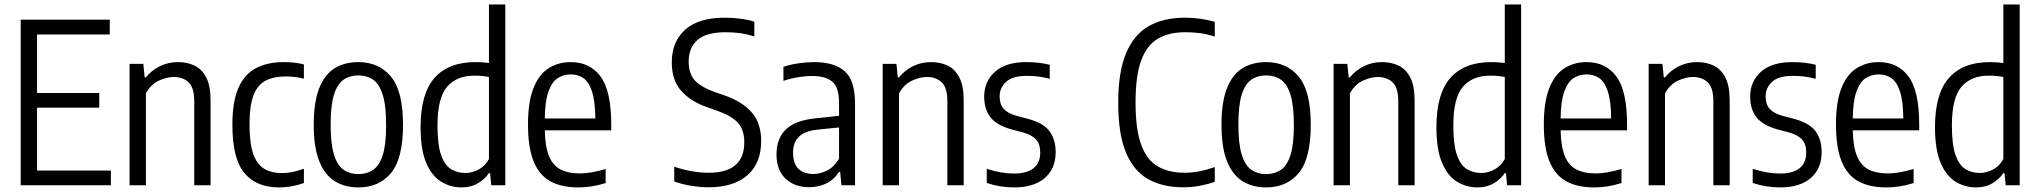

<svg xmlns="http://www.w3.org/2000/svg" viewBox="-20 -828 9109 858"><path d="M72.5 0V-740H470.5V-674H145.5V-412.5H423.5V-347H145.5V-66H475.5V0Z M559 0V-542.5H620.5L626.5 -482H631.5Q658 -514.5 695 -532.5Q732 -550.5 775.5 -550.5Q816.5 -550.5 849.5 -534.8Q882.5 -519 901.8 -481.5Q921 -444 921 -379.5V0H848V-375.5Q848 -437 822.5 -460.5Q797 -484 756 -484Q726.5 -484 690.8 -468Q655 -452 632 -411V0Z M1226.5 9.5Q1126.5 9.5 1072.5 -54.2Q1018.5 -118 1018.5 -271Q1018.5 -374 1045.5 -435.2Q1072.5 -496.5 1123.8 -523.5Q1175 -550.5 1248.5 -550.5Q1270 -550.5 1293 -548.2Q1316 -546 1338 -540V-476.5Q1316 -482 1294.8 -484.2Q1273.5 -486.5 1259 -486.5Q1203 -486.5 1166.8 -467.5Q1130.5 -448.5 1112.8 -402Q1095 -355.5 1095 -273Q1095 -189 1111.2 -141.5Q1127.5 -94 1160 -74.2Q1192.5 -54.5 1240.5 -54.5Q1261 -54.5 1285 -59Q1309 -63.5 1338 -74V-10Q1309.5 0 1281.5 4.8Q1253.5 9.5 1226.5 9.5Z M1581.5 9.5Q1520.5 9.5 1475.8 -18.5Q1431 -46.5 1406.5 -108Q1382 -169.5 1382 -270Q1382 -371.5 1406.2 -433.2Q1430.5 -495 1475.2 -522.8Q1520 -550.5 1581.5 -550.5Q1673 -550.5 1727 -485.8Q1781 -421 1781 -270.5Q1781 -119.5 1727.5 -55Q1674 9.5 1581.5 9.5ZM1581.5 -50Q1619.5 -50 1647.5 -69Q1675.5 -88 1690.5 -135.5Q1705.5 -183 1705.5 -268.5Q1705.5 -356.5 1690.2 -404.8Q1675 -453 1647.2 -472Q1619.5 -491 1581.5 -491Q1543.5 -491 1515.8 -472.2Q1488 -453.5 1472.8 -405.8Q1457.5 -358 1457.5 -272Q1457.5 -185 1472.5 -136.8Q1487.5 -88.5 1515.5 -69.2Q1543.5 -50 1581.5 -50Z M2042.5 9.5Q1994 9.5 1952.2 -15.5Q1910.5 -40.5 1885 -99.5Q1859.5 -158.5 1859.5 -260Q1859.5 -409.5 1922 -480Q1984.5 -550.5 2105 -550.5Q2133.5 -550.5 2165 -546.5V-808H2238V0H2175.5L2170 -54.5H2165Q2147.5 -28 2116.2 -9.2Q2085 9.5 2042.5 9.5ZM2059.5 -55Q2090 -55 2119.2 -70.8Q2148.5 -86.5 2165 -117.5V-484Q2134.5 -490 2100 -490Q2020.5 -490 1977.8 -440Q1935 -390 1935 -267.5Q1935 -180.5 1951.5 -134.5Q1968 -88.5 1996.2 -71.8Q2024.5 -55 2059.5 -55Z M2564 9.5Q2489 9.5 2439.2 -18Q2389.5 -45.5 2364.5 -107.2Q2339.5 -169 2339.5 -272Q2339.5 -372 2363.5 -433.2Q2387.5 -494.5 2430.8 -522.5Q2474 -550.5 2531 -550.5Q2615.5 -550.5 2663.5 -486.5Q2711.5 -422.5 2711.5 -270.5V-245.5H2414.5Q2416 -172.5 2433.5 -130.2Q2451 -88 2485.2 -70.5Q2519.5 -53 2571.5 -53Q2620 -53 2686.5 -73V-10Q2652.5 0.5 2623 5Q2593.5 9.5 2564 9.5ZM2531 -495.5Q2498 -495.5 2472.2 -478.8Q2446.5 -462 2431 -419.2Q2415.5 -376.5 2414.5 -298.5H2640.5Q2639.5 -376.5 2625.5 -419.2Q2611.5 -462 2587.2 -478.8Q2563 -495.5 2531 -495.5Z M3146 9Q3111 9 3070.2 2.5Q3029.5 -4 2993 -17V-83Q3073 -56 3147 -56Q3306 -56 3306 -192Q3306 -249 3276.5 -280.5Q3247 -312 3177 -336L3142.5 -348Q3067 -374 3024.5 -421.8Q2982 -469.5 2982 -548.5Q2982 -642 3042 -695.5Q3102 -749 3218.5 -749Q3252 -749 3288 -744.5Q3324 -740 3351 -731V-665Q3319 -675.5 3287 -679.8Q3255 -684 3222 -684Q3136.5 -684 3097 -649.5Q3057.5 -615 3057.5 -553.5Q3057.5 -499 3085.2 -468.5Q3113 -438 3180 -414.5L3214 -403Q3295 -375.5 3338.2 -327Q3381.5 -278.5 3381.5 -198Q3381.5 -99 3320 -45Q3258.5 9 3146 9Z M3596 8.5Q3531 8.5 3490.5 -29.5Q3450 -67.5 3450 -138Q3450 -210 3492.8 -250.5Q3535.5 -291 3627.5 -299.5L3729.5 -310.5V-367Q3729.5 -438 3699.2 -463.2Q3669 -488.5 3608 -488.5Q3581 -488.5 3547.8 -483.2Q3514.5 -478 3481 -466.5V-529.5Q3510.5 -539.5 3548 -545Q3585.5 -550.5 3618 -550.5Q3708.5 -550.5 3754.8 -509.8Q3801 -469 3801 -364V0H3740L3734.5 -60H3729.5Q3706.5 -24.5 3672 -8Q3637.5 8.5 3596 8.5ZM3524 -146.5Q3524 -97 3548 -73.8Q3572 -50.5 3615.5 -50.5Q3643.5 -50.5 3674.2 -65Q3705 -79.5 3729.5 -118.5V-258.5L3632.5 -248.5Q3524 -238 3524 -146.5Z M3924.5 0V-542.5H3986L3992 -482H3997Q4023.5 -514.5 4060.5 -532.5Q4097.5 -550.5 4141 -550.5Q4182 -550.5 4215 -534.8Q4248 -519 4267.2 -481.5Q4286.5 -444 4286.5 -379.5V0H4213.5V-375.5Q4213.5 -437 4188 -460.5Q4162.5 -484 4121.5 -484Q4092 -484 4056.2 -468Q4020.5 -452 3997.5 -411V0Z M4512.5 9.5Q4447.5 9.5 4389.5 -10.5V-73.5Q4454 -52.5 4511.5 -52.5Q4569 -52.5 4598.8 -76.5Q4628.5 -100.5 4628.5 -145.5Q4628.5 -185 4609.5 -205Q4590.5 -225 4554 -235.5L4499.5 -250Q4434.5 -268 4406.2 -304Q4378 -340 4378 -396.5Q4378 -464 4426.2 -507.2Q4474.5 -550.5 4566 -550.5Q4596 -550.5 4621.5 -547.5Q4647 -544.5 4671 -538.5V-476Q4643.5 -483 4619.8 -486Q4596 -489 4568.5 -489Q4504.5 -489 4475.8 -462Q4447 -435 4447 -397.5Q4447 -362.5 4464.8 -342.2Q4482.5 -322 4519 -311.5L4573.5 -297Q4642.5 -278.5 4670 -241.8Q4697.5 -205 4697.5 -148Q4697.5 -74 4648.5 -32.2Q4599.5 9.5 4512.5 9.5Z M5267 9Q5177.5 9 5112.5 -26.5Q5047.5 -62 5012.2 -144.8Q4977 -227.5 4977 -369Q4977 -507.5 5012.5 -591Q5048 -674.5 5114.5 -711.8Q5181 -749 5275 -749Q5343 -749 5408.5 -730.5V-664.5Q5373.5 -676 5341.5 -680Q5309.5 -684 5276.5 -684Q5204.5 -684 5155 -655.5Q5105.5 -627 5080 -558.5Q5054.5 -490 5054.5 -371Q5054.5 -248 5080.2 -179.8Q5106 -111.5 5155 -83.8Q5204 -56 5273.5 -56Q5306.5 -56 5339 -62.2Q5371.5 -68.5 5408.5 -81.5V-15.5Q5379.5 -5 5343 2Q5306.5 9 5267 9Z M5638 9.5Q5577 9.5 5532.2 -18.5Q5487.5 -46.5 5463 -108Q5438.5 -169.5 5438.5 -270Q5438.5 -371.5 5462.8 -433.2Q5487 -495 5531.8 -522.8Q5576.5 -550.5 5638 -550.5Q5729.5 -550.5 5783.5 -485.8Q5837.5 -421 5837.5 -270.5Q5837.5 -119.5 5784 -55Q5730.5 9.5 5638 9.5ZM5638 -50Q5676 -50 5704 -69Q5732 -88 5747 -135.5Q5762 -183 5762 -268.5Q5762 -356.5 5746.8 -404.8Q5731.5 -453 5703.8 -472Q5676 -491 5638 -491Q5600 -491 5572.2 -472.2Q5544.5 -453.5 5529.2 -405.8Q5514 -358 5514 -272Q5514 -185 5529 -136.8Q5544 -88.5 5572 -69.2Q5600 -50 5638 -50Z M5939.5 0V-542.5H6001L6007 -482H6012Q6038.5 -514.5 6075.5 -532.5Q6112.5 -550.5 6156 -550.5Q6197 -550.5 6230 -534.8Q6263 -519 6282.2 -481.5Q6301.5 -444 6301.5 -379.5V0H6228.5V-375.5Q6228.5 -437 6203 -460.5Q6177.5 -484 6136.5 -484Q6107 -484 6071.2 -468Q6035.5 -452 6012.5 -411V0Z M6582 9.5Q6533.5 9.5 6491.8 -15.5Q6450 -40.5 6424.5 -99.5Q6399 -158.5 6399 -260Q6399 -409.5 6461.5 -480Q6524 -550.5 6644.5 -550.5Q6673 -550.5 6704.5 -546.5V-808H6777.5V0H6715L6709.5 -54.5H6704.5Q6687 -28 6655.8 -9.2Q6624.5 9.5 6582 9.5ZM6599 -55Q6629.5 -55 6658.8 -70.8Q6688 -86.5 6704.5 -117.5V-484Q6674 -490 6639.5 -490Q6560 -490 6517.2 -440Q6474.5 -390 6474.5 -267.5Q6474.5 -180.5 6491 -134.5Q6507.5 -88.5 6535.8 -71.8Q6564 -55 6599 -55Z M7103.5 9.5Q7028.5 9.5 6978.8 -18Q6929 -45.5 6904 -107.2Q6879 -169 6879 -272Q6879 -372 6903 -433.2Q6927 -494.5 6970.2 -522.5Q7013.5 -550.5 7070.5 -550.5Q7155 -550.5 7203 -486.5Q7251 -422.5 7251 -270.5V-245.5H6954Q6955.5 -172.5 6973 -130.2Q6990.5 -88 7024.8 -70.5Q7059 -53 7111 -53Q7159.5 -53 7226 -73V-10Q7192 0.5 7162.5 5Q7133 9.5 7103.5 9.5ZM7070.5 -495.5Q7037.5 -495.5 7011.8 -478.8Q6986 -462 6970.5 -419.2Q6955 -376.5 6954 -298.5H7180Q7179 -376.5 7165 -419.2Q7151 -462 7126.8 -478.8Q7102.5 -495.5 7070.5 -495.5Z M7347.5 0V-542.5H7409L7415 -482H7420Q7446.5 -514.5 7483.5 -532.5Q7520.5 -550.5 7564 -550.5Q7605 -550.5 7638 -534.8Q7671 -519 7690.2 -481.5Q7709.5 -444 7709.5 -379.5V0H7636.5V-375.5Q7636.5 -437 7611 -460.5Q7585.5 -484 7544.5 -484Q7515 -484 7479.2 -468Q7443.5 -452 7420.5 -411V0Z M7935.5 9.5Q7870.5 9.5 7812.5 -10.5V-73.5Q7877 -52.5 7934.5 -52.5Q7992 -52.5 8021.8 -76.5Q8051.5 -100.5 8051.5 -145.5Q8051.5 -185 8032.5 -205Q8013.5 -225 7977 -235.5L7922.5 -250Q7857.5 -268 7829.2 -304Q7801 -340 7801 -396.5Q7801 -464 7849.2 -507.2Q7897.5 -550.5 7989 -550.5Q8019 -550.5 8044.5 -547.5Q8070 -544.5 8094 -538.5V-476Q8066.5 -483 8042.8 -486Q8019 -489 7991.5 -489Q7927.5 -489 7898.8 -462Q7870 -435 7870 -397.5Q7870 -362.5 7887.8 -342.2Q7905.5 -322 7942 -311.5L7996.5 -297Q8065.5 -278.5 8093 -241.8Q8120.5 -205 8120.5 -148Q8120.5 -74 8071.5 -32.2Q8022.5 9.5 7935.5 9.5Z M8409 9.5Q8334 9.5 8284.2 -18Q8234.5 -45.5 8209.5 -107.2Q8184.5 -169 8184.5 -272Q8184.5 -372 8208.5 -433.2Q8232.5 -494.5 8275.8 -522.5Q8319 -550.5 8376 -550.5Q8460.5 -550.5 8508.5 -486.5Q8556.5 -422.5 8556.5 -270.5V-245.5H8259.5Q8261 -172.5 8278.5 -130.2Q8296 -88 8330.2 -70.5Q8364.5 -53 8416.5 -53Q8465 -53 8531.5 -73V-10Q8497.5 0.5 8468 5Q8438.5 9.5 8409 9.5ZM8376 -495.5Q8343 -495.5 8317.2 -478.8Q8291.5 -462 8276 -419.2Q8260.5 -376.5 8259.5 -298.5H8485.5Q8484.5 -376.5 8470.5 -419.2Q8456.5 -462 8432.2 -478.8Q8408 -495.5 8376 -495.5Z M8810 9.5Q8761.5 9.5 8719.8 -15.5Q8678 -40.5 8652.5 -99.5Q8627 -158.5 8627 -260Q8627 -409.5 8689.5 -480Q8752 -550.5 8872.5 -550.5Q8901 -550.5 8932.5 -546.5V-808H9005.5V0H8943L8937.5 -54.5H8932.5Q8915 -28 8883.8 -9.2Q8852.5 9.5 8810 9.5ZM8827 -55Q8857.5 -55 8886.8 -70.8Q8916 -86.5 8932.5 -117.5V-484Q8902 -490 8867.5 -490Q8788 -490 8745.2 -440Q8702.5 -390 8702.5 -267.5Q8702.5 -180.5 8719 -134.5Q8735.5 -88.5 8763.8 -71.8Q8792 -55 8827 -55Z"/></svg>

Font: Encode Sans Condensed
Style: Regular
Weight: 400
Width: 3
Designer: Multiple Designers
Foundry: Impallari Type
Version: Version 3.000; ttfautohint (v1.8.3) -l 8 -r 50 -G 200 -x 14 